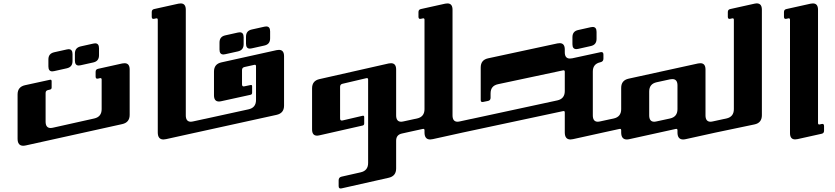

<svg xmlns="http://www.w3.org/2000/svg" viewBox="-20 -800 4804 1104"><path d="M682.6 -86.4C711.4 -92.8 725.6 -110.4 725.6 -139.6V-400.4C725.6 -424.3 715.8 -436.5 696.3 -436.5C692.4 -436.5 687.5 -436 682.6 -435.1L543.9 -404.3C534.2 -402.3 529.8 -396.5 529.8 -386.7V-359.9C529.8 -350.1 534.2 -345.7 543.9 -348.1L554.7 -350.6C561 -352.1 564.5 -349.1 564.5 -342.8V-172.4C564.5 -143.1 550.3 -125 521.5 -118.7L285.2 -65.9C279.8 -64.9 275.4 -64 271 -64C252 -64 242.2 -76.2 242.2 -100.6V-264.6C242.2 -274.4 246.6 -280.3 256.3 -282.2L267.1 -284.7C273.4 -286.1 276.9 -290 276.9 -296.4V-333.5C276.9 -339.8 273.4 -342.8 267.1 -341.3L124 -310.1C95.2 -303.7 81.1 -286.1 81.1 -256.8V-2.4C81.1 24.4 91.8 38.1 113.8 38.1C118.2 38.1 123.5 37.1 128.9 36.1ZM410.6 -491.7C410.6 -514.6 421.4 -527.8 443.8 -533.2L516.1 -549.3C520 -550.3 523.9 -550.8 526.9 -550.8C542 -550.8 549.3 -541.5 549.3 -522.5V-482.4C549.3 -459.5 538.6 -445.8 516.1 -440.9L443.8 -424.8C439.9 -423.8 436 -423.3 432.6 -423.3C418 -423.3 410.6 -433.1 410.6 -451.7ZM258.3 -458C258.3 -481 269 -494.1 291.5 -499.5L363.8 -515.6C367.7 -516.6 371.6 -517.1 374.5 -517.1C389.6 -517.1 397 -507.8 397 -488.8V-448.7C397 -425.8 386.2 -412.1 363.8 -407.2L291.5 -391.1C287.6 -390.1 283.7 -389.6 280.3 -389.6C265.6 -389.6 258.3 -399.4 258.3 -418Z M887.2 -38.6C887.2 -11.7 897.9 2 919.9 2C924.3 2 929.7 1 935.1 0L1156.2 -48.8V-116.2L1091.3 -102.1C1085.9 -101.1 1081.5 -100.1 1077.1 -100.1C1058.1 -100.1 1048.3 -112.3 1048.3 -136.7V-744.1C1048.3 -768.1 1038.6 -780.3 1019 -780.3C1015.1 -780.3 1010.3 -779.8 1005.4 -778.8L866.7 -748C856.9 -746.1 852.5 -740.2 852.5 -730.5V-703.6C852.5 -693.8 856.9 -689.5 866.7 -691.9L877.4 -694.3C883.8 -695.8 887.2 -692.9 887.2 -686.5Z M1394.5 -588.9C1394.5 -611.8 1405.3 -625.5 1427.7 -630.4L1500 -646.5C1503.9 -647.5 1507.8 -647.9 1510.7 -647.9C1525.9 -647.9 1533.2 -638.7 1533.2 -619.6V-579.6C1533.2 -556.6 1522.5 -543 1500 -538.1L1427.7 -522C1423.8 -521 1419.9 -520.5 1417 -520.5C1401.9 -520.5 1394.5 -529.8 1394.5 -548.8ZM1242.2 -555.2C1242.2 -578.1 1252.9 -591.8 1275.4 -596.7L1347.7 -612.8C1351.6 -613.8 1355.5 -614.3 1358.4 -614.3C1373.5 -614.3 1380.9 -605 1380.9 -585.9V-545.9C1380.9 -522.9 1370.1 -509.3 1347.7 -504.4L1275.4 -488.3C1271.5 -487.3 1267.6 -486.8 1264.6 -486.8C1249.5 -486.8 1242.2 -496.1 1242.2 -515.1ZM1570.3 -139.6C1599.1 -146 1613.3 -163.6 1613.3 -192.9V-477.1C1613.3 -501 1603.5 -513.2 1584 -513.2C1580.1 -513.2 1575.2 -512.7 1570.3 -511.7L1253.4 -441.4C1224.6 -435.1 1210.4 -417.5 1210.4 -388.2V-252.4C1210.4 -228.5 1219.7 -216.3 1239.3 -216.3C1243.7 -216.3 1248 -217.3 1253.4 -218.3L1420.4 -254.9C1426.8 -256.3 1429.7 -260.3 1429.7 -267.1V-303.7C1429.7 -310.1 1426.8 -312.5 1420.4 -311L1385.7 -303.7C1376.5 -301.3 1371.6 -305.2 1371.6 -314.9V-397C1371.6 -406.7 1376.5 -412.6 1385.7 -414.6L1442.4 -427.2C1448.7 -428.7 1452.1 -425.8 1452.1 -419.4V-225.1C1452.1 -195.8 1438 -177.7 1409.2 -171.4L1103.5 -104.5V-37.1Z M2096.7 137.2C2096.7 166.5 2082.5 184.6 2053.7 190.9L1943.8 215.8C1932.6 218.3 1927.2 225.6 1927.2 236.8V270C1927.2 281.2 1932.6 285.6 1943.8 283.2L2214.8 222.2C2243.7 215.8 2257.8 197.8 2257.8 168.5V9.3C2257.8 -13.7 2268.6 -27.3 2291 -32.2L2365.7 -48.8V-116.2L2300.8 -102.1C2295.4 -101.1 2291 -100.1 2286.6 -100.1C2267.6 -100.1 2257.8 -112.3 2257.8 -136.7V-400.4C2257.8 -424.3 2248 -436.5 2228.5 -436.5C2224.6 -436.5 2219.7 -436 2214.8 -435.1L1817.4 -345.2C1788.6 -338.9 1774.4 -321.3 1774.4 -292V-56.2C1774.4 -32.2 1783.7 -20 1803.2 -20C1807.6 -20 1812 -21 1817.4 -22L2064.9 -78.1C2071.3 -79.6 2074.2 -83.5 2074.2 -90.3V-127C2074.2 -133.3 2071.3 -135.7 2064.9 -134.3L1949.7 -107.4C1940.4 -105.5 1935.5 -108.9 1935.5 -118.7V-300.8C1935.5 -310.5 1940.4 -316.4 1949.7 -318.4L2086.9 -350.6C2093.3 -352.1 2096.7 -349.1 2096.7 -342.8Z M2420.9 -38.6C2420.9 -11.7 2431.6 2 2453.6 2C2458 2 2463.4 1 2468.8 0L2689.9 -48.8V-116.2L2625 -102.1C2619.6 -101.1 2615.2 -100.1 2610.8 -100.1C2591.8 -100.1 2582 -112.3 2582 -136.7V-744.1C2582 -768.1 2572.3 -780.3 2552.7 -780.3C2548.8 -780.3 2543.9 -779.8 2539.1 -778.8L2400.4 -748C2390.6 -746.1 2386.2 -740.2 2386.2 -730.5V-703.6C2386.2 -693.8 2390.6 -689.5 2400.4 -691.9L2411.1 -694.3C2417.5 -695.8 2420.9 -692.9 2420.9 -686.5V-172.4C2420.9 -143.1 2406.7 -125 2377.9 -118.7L2312.5 -104.5V-37.1L2411.1 -58.6C2417.5 -60.1 2420.9 -57.6 2420.9 -51.3Z M3449.7 -486.3C3449.7 -497.6 3444.3 -502.4 3433.1 -500L3270.5 -464.8C3265.6 -463.9 3260.7 -463.4 3256.8 -463.4C3237.3 -463.4 3227.5 -475.6 3227.5 -499.5V-515.6C3227.5 -539.6 3217.8 -551.8 3198.2 -551.8C3194.3 -551.8 3189.5 -551.3 3184.6 -550.3L2787.1 -464.8C2757.8 -458.5 2744.1 -440.9 2744.1 -411.6V-225.1C2744.1 -215.3 2748.5 -211.9 2758.3 -213.9L2786.6 -219.7C2795.9 -221.7 2800.8 -228 2800.8 -237.8V-262.7C2800.8 -292 2814.5 -309.6 2843.8 -315.9L3217.8 -395.5C3224.1 -397 3227.5 -394 3227.5 -387.7V-276.4C3227.5 -247.1 3213.4 -229 3184.6 -222.7L2636.7 -104.5V-37.1L3217.8 -161.1C3224.1 -162.6 3227.5 -160.2 3227.5 -153.8V-38.6C3227.5 -11.7 3238.3 2 3260.3 2C3264.6 2 3270 1 3275.4 0L3496.6 -48.8V-116.2L3431.6 -102.1C3426.3 -101.1 3421.9 -100.1 3417.5 -100.1C3398.4 -100.1 3388.7 -112.3 3388.7 -136.7V-388.7C3388.7 -418 3402.8 -435.5 3431.6 -441.9L3433.1 -442.4C3444.3 -444.8 3449.7 -451.7 3449.7 -462.9ZM3271.5 -545.9C3271.5 -526.9 3278.8 -517.6 3293.9 -517.6C3296.9 -517.6 3300.8 -518.1 3304.7 -519L3377 -535.2C3399.4 -540 3410.2 -553.7 3410.2 -576.7V-616.7C3410.2 -635.7 3402.8 -645 3387.7 -645C3384.8 -645 3380.9 -644.5 3377 -643.6L3304.7 -627.4C3282.2 -622.6 3271.5 -608.9 3271.5 -585.9Z M3594.7 -347.7C3565.9 -341.3 3551.8 -323.7 3551.8 -294.4V-172.4C3551.8 -143.1 3537.6 -125 3508.8 -118.7L3443.4 -104.5V-37.1L3542 -58.6C3548.3 -60.1 3551.8 -57.6 3551.8 -51.3V-38.6C3551.8 -11.7 3562.5 2 3584.5 2C3588.9 2 3594.2 1 3599.6 0L3865.7 -58.6C3872.1 -60.1 3875.5 -57.6 3875.5 -51.3V-38.6C3875.5 -11.7 3886.2 2 3908.2 2C3912.6 2 3918 1 3923.3 0L4144.5 -48.8V-116.2L4079.6 -102.1C4074.2 -101.1 4069.8 -100.1 4065.4 -100.1C4046.4 -100.1 4036.6 -112.3 4036.6 -136.7V-400.4C4036.6 -424.3 4026.9 -436.5 4007.3 -436.5C4003.4 -436.5 3998.5 -436 3993.7 -435.1ZM3832.5 -343.8C3837.4 -344.7 3842.3 -345.2 3846.2 -345.2C3865.7 -345.2 3875.5 -333 3875.5 -309.1V-172.4C3875.5 -143.1 3861.3 -125 3832.5 -118.7L3755.9 -102.1C3750.5 -101.1 3746.1 -100.1 3741.7 -100.1C3722.7 -100.1 3712.9 -112.3 3712.9 -136.7V-273.9C3712.9 -303.2 3727.1 -320.8 3755.9 -327.1Z M4317.9 -84.5C4346.7 -90.3 4360.8 -108.4 4360.8 -137.7V-744.1C4360.8 -773.4 4346.7 -785.2 4317.9 -778.8L4179.2 -748C4169.4 -746.1 4165 -740.2 4165 -730.5V-703.6C4165 -693.8 4169.4 -689.5 4179.2 -691.9L4189.9 -694.3C4196.3 -695.8 4199.7 -692.9 4199.7 -686.5V-172.4C4199.7 -143.1 4185.5 -125 4156.7 -118.7L4091.3 -104.5V-37.1Z M4683.6 -744.1C4683.6 -768.1 4673.8 -780.3 4654.3 -780.3C4650.4 -780.3 4645.5 -779.8 4640.6 -778.8L4502 -748C4492.2 -746.1 4487.8 -740.2 4487.8 -730.5V-703.6C4487.8 -693.8 4492.2 -689.5 4502 -691.9L4512.7 -694.3C4519 -695.8 4522.5 -692.9 4522.5 -686.5V-34.7C4522.5 -10.7 4532.2 1.5 4551.8 1.5C4555.7 1.5 4560.5 1 4565.4 0L4704.1 -30.8C4713.9 -32.7 4718.3 -38.6 4718.3 -48.3V-75.2C4718.3 -85 4713.9 -89.4 4704.1 -86.9L4693.4 -84.5C4687 -83 4683.6 -85.9 4683.6 -92.3Z"/></svg>

Font: QTS-Omar 
Style: Regular
Weight: 400
Designer: Mohammed Abd El khaliq
Foundry: QafType Studio
Version: Version 1.001